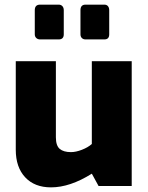

<svg xmlns="http://www.w3.org/2000/svg" viewBox="-20 -802 638 828"><path d="M48 -156V-538H221V-210Q221 -174 237.5 -160Q254 -146 286 -146Q307 -146 333 -156Q359 -166 376 -181V-538H548V0H405L376 -53Q282 6 200 6Q129 6 88.5 -37.5Q48 -81 48 -156ZM130 -654V-758Q130 -782 153 -782H233Q243 -782 249 -775.5Q255 -769 255 -758V-654Q255 -632 233 -632H153Q143 -632 136.5 -638Q130 -644 130 -654ZM327 -654V-758Q327 -782 349 -782H430Q440 -782 445.5 -775.5Q451 -769 451 -758V-654Q451 -632 430 -632H349Q339 -632 333 -638Q327 -644 327 -654Z"/></svg>

Font: Exo ExtraBold
Style: Regular
Weight: 800
Designer: Natanael Gama
Foundry: Natanael Gama
Version: Version 1.500